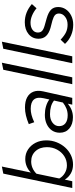

<svg xmlns="http://www.w3.org/2000/svg" viewBox="592 -1368 787 2010"><g transform="rotate(-90 985.0 -363.5)"><path d="M267 8Q215 8 175 -14.5Q135 -37 109 -78L92 0H21L172 -722L246 -737L183 -433Q212 -462 248 -477Q284 -492 325 -492Q381 -492 425 -463Q469 -434 494.5 -384.5Q520 -335 520 -271Q520 -214 500 -163.5Q480 -113 445.5 -74.5Q411 -36 365 -14Q319 8 267 8ZM258 -56Q312 -56 355 -84Q398 -112 423.5 -159.5Q449 -207 449 -265Q449 -339 407.5 -384.5Q366 -430 299 -430Q263 -430 230.5 -416Q198 -402 171 -375L121 -136Q140 -100 177.5 -78Q215 -56 258 -56Z M762 7Q689 7 644.5 -30.5Q600 -68 600 -130Q600 -177 623.5 -212Q647 -247 689.5 -267Q732 -287 787 -287Q834 -287 875.5 -275Q917 -263 948 -240L961 -299Q976 -367 948 -401Q920 -435 850 -435Q820 -435 786.5 -426.5Q753 -418 710 -398L690 -455Q738 -475 780.5 -485Q823 -495 863 -495Q929 -495 971 -472Q1013 -449 1029.5 -406.5Q1046 -364 1033 -305L965 0H894L904 -46Q870 -19 835 -6Q800 7 762 7ZM783 -48Q819 -48 851.5 -60.5Q884 -73 916 -98L937 -191Q909 -213 874 -223Q839 -233 794 -233Q739 -233 704 -206Q669 -179 669 -138Q669 -95 699 -71.5Q729 -48 783 -48Z M1108 0 1259 -722 1333 -737 1180 0Z M1328 0 1479 -722 1553 -737 1400 0Z M1731 10Q1672 10 1620.5 -12Q1569 -34 1530 -76L1574 -122Q1618 -81 1653 -65Q1688 -49 1732 -49Q1781 -49 1814.5 -75.5Q1848 -102 1848 -139Q1848 -165 1831.5 -180.5Q1815 -196 1774 -208L1697 -228Q1639 -245 1611.5 -275.5Q1584 -306 1584 -353Q1584 -417 1632 -457Q1680 -497 1756 -497Q1809 -497 1856.5 -478.5Q1904 -460 1947 -423L1903 -374Q1867 -404 1827.5 -420.5Q1788 -437 1752 -437Q1706 -437 1677.5 -416Q1649 -395 1649 -360Q1649 -333 1665 -317Q1681 -301 1719 -290L1797 -268Q1860 -250 1888 -222Q1916 -194 1916 -148Q1916 -103 1892 -67.5Q1868 -32 1826 -11Q1784 10 1731 10Z"/></g></svg>

Font: Red Hat Text
Style: Italic
Weight: 400
Italic angle: -12°
Designer: Pentagram, MCKL
Foundry: Pentagram, MCKL
Version: Version 1.023